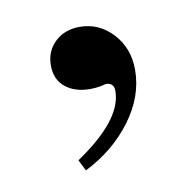

<svg xmlns="http://www.w3.org/2000/svg" viewBox="-43 -150 347 341"><g transform="rotate(-10 130.5 20.5)"><path d="M148 2Q148 2 140 4Q130 6 120 6Q92 6 75 -8Q58 -22 58 -47Q58 -73 75.5 -89.5Q93 -106 120 -106Q155 -106 179.5 -79.5Q204 -53 204 -14Q204 34 171.5 77.5Q139 121 87 147L77 127Q163 69 163 17Q163 2 148 2Z"/></g></svg>

Font: MM Ethnic
Style: Regular
Weight: 400
Designer: Khon Soe Zaw Thu
Version: Version 1.00 July 18, 2016, initial release